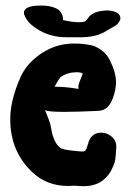

<svg xmlns="http://www.w3.org/2000/svg" viewBox="-20 -679 457 686"><path d="M174.8 -369.1Q174.8 -369.1 180.7 -369.1Q213.9 -369.1 260.7 -361.3Q260.7 -362.3 260.3 -364.3Q259.8 -366.2 259.8 -367.2Q259.8 -377 267.6 -395.5Q275.4 -414.1 275.4 -415V-416Q268.6 -420.9 253.9 -420.9Q222.7 -420.9 197.3 -404.3Q192.4 -400.4 174.8 -369.1ZM140.6 -286.1Q140.6 -285.2 145 -275.4Q149.4 -265.6 154.8 -250.5Q160.2 -235.4 162.1 -224.6Q169.9 -171.9 193.4 -152.3Q201.2 -144.5 240.2 -140.6Q248 -139.6 258.8 -138.7Q269.5 -137.7 272.5 -137.7Q277.3 -137.7 280.3 -138.2Q283.2 -138.7 285.6 -142.1Q288.1 -145.5 289.1 -147.9Q290 -150.4 292.5 -158.7Q294.9 -167 296.9 -172.9Q308.6 -205.1 341.8 -205.1Q362.3 -205.1 378.9 -190.9Q395.5 -176.8 395.5 -155.3V-152.3Q393.6 -114.3 390.1 -101.1Q386.7 -87.9 376 -67.4Q344.7 -13.7 279.3 -13.7Q270.5 -13.7 259.3 -14.6Q248 -15.6 247.1 -15.6Q246.1 -15.6 238.3 -15.1Q230.5 -14.6 222.7 -14.6Q147.5 -14.6 95.7 -63.5Q16.6 -137.7 16.6 -252.9Q16.6 -293.9 29.3 -337.9Q43.9 -387.7 61.5 -419.4Q79.1 -451.2 114.3 -478.5Q172.9 -523.4 243.2 -523.4Q260.7 -523.4 270.5 -522.5Q293.9 -520.5 309.1 -516.6Q324.2 -512.7 342.8 -499.5Q361.3 -486.3 372.1 -464.8Q394.5 -419.9 394.5 -385.7Q394.5 -358.4 382.8 -327.1Q367.2 -285.2 334 -283.2L314.5 -282.2Q293.9 -281.2 264.2 -280.3Q234.4 -279.3 210 -279.3Q148.4 -279.3 140.6 -286.1ZM362.3 -641.6Q380.9 -641.6 395.5 -634.8Q410.2 -627.9 410.2 -613.3Q410.2 -608.4 407.2 -603.5Q404.3 -598.6 400.9 -594.7Q397.5 -590.8 391.6 -586.9Q385.7 -583 380.9 -580.6Q376 -578.1 370.1 -574.7Q364.3 -571.3 361.3 -569.3Q352.5 -563.5 342.3 -559.1Q332 -554.7 320.3 -551.8Q308.6 -548.8 295.9 -547.4Q283.2 -545.9 269.5 -545.9Q264.6 -545.9 256.8 -545.9Q249 -545.9 244.6 -545.9Q240.2 -545.9 231.4 -545.9Q222.7 -545.9 218.8 -545.9Q164.1 -545.9 123 -569.3Q79.1 -593.8 68.4 -623Q66.4 -626 65.9 -628.4Q65.4 -630.9 65.4 -632.8Q65.4 -659.2 126 -659.2Q150.4 -659.2 168 -653.8Q185.5 -648.4 192.4 -641.1Q199.2 -633.8 202.1 -626.5Q205.1 -619.1 205.1 -613.3Q205.1 -607.4 205.1 -607.4Q237.3 -599.6 263.7 -599.6Q272.5 -599.6 281.2 -601.6Q285.2 -602.5 289.6 -607.9Q293.9 -613.3 298.3 -619.1Q302.7 -625 314 -631.3Q325.2 -637.7 341.8 -639.6Q345.7 -640.6 351.6 -641.1Q357.4 -641.6 362.3 -641.6Z"/></svg>

Font: Essays1743
Style: Bold
Weight: 700
Designer: Based on the typeface in a 1743 English translation of the essays of Montaigne.  PostScript/TrueType font designed by Jo
Version: Version 002.100